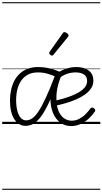

<svg xmlns="http://www.w3.org/2000/svg" viewBox="-20 -1130 934 1750"><path d="M71 -214Q71 -263 80.5 -308Q90 -353 109.5 -391.5Q129 -430 159.5 -458.5Q190 -487 232 -503Q274 -519 327 -519Q371 -519 407.5 -512Q444 -505 479 -493Q514 -481 550 -466Q524 -410 509 -353Q494 -296 494 -238Q494 -165 513 -119.5Q532 -74 564 -52Q596 -30 632 -30Q673 -30 706.5 -49Q740 -68 765 -94.5Q790 -121 805 -142Q812 -151 820 -150Q828 -149 836 -143Q844 -137 847.5 -129.5Q851 -122 844 -113Q824 -82 791.5 -51.5Q759 -21 717.5 -1Q676 19 628 19Q572 19 529.5 -12.5Q487 -44 463.5 -100Q440 -156 440 -229Q440 -280 447.5 -322Q455 -364 467 -399Q479 -434 490 -461L505 -424Q459 -444 417 -457Q375 -470 324 -470Q274 -470 237 -451Q200 -432 175.5 -398Q151 -364 139 -318Q127 -272 127 -218Q127 -163 137.5 -121.5Q148 -80 168.5 -56.5Q189 -33 219 -33Q246 -33 272.5 -50.5Q299 -68 329 -112Q359 -156 396 -235.5Q433 -315 480 -438L518 -423Q470 -289 430 -203Q390 -117 354.5 -69Q319 -21 284.5 -2Q250 17 213 17Q149 17 110 -44.5Q71 -106 71 -214ZM831 -394Q831 -356 810 -324.5Q789 -293 753 -267.5Q717 -242 671 -222.5Q625 -203 574.5 -188.5Q524 -174 476 -165V-210Q512 -219 553.5 -230.5Q595 -242 633.5 -257.5Q672 -273 704 -292.5Q736 -312 755 -337Q774 -362 774 -391Q774 -432 745.5 -451Q717 -470 669 -470Q630 -470 591 -457Q552 -444 517 -415L499 -463Q541 -490 585 -504.5Q629 -519 677 -519Q747 -519 789 -487Q831 -455 831 -394ZM454 -623Q447 -623 437.5 -631Q428 -639 428 -647Q428 -649 429.5 -651.5Q431 -654 433 -659L552 -827Q555 -833 559 -835Q563 -837 568 -837Q575 -837 583.5 -832Q592 -827 598.5 -820.5Q605 -814 605 -807Q605 -803 603.5 -800Q602 -797 598 -792L468 -632Q461 -623 454 -623ZM0 590H894V600H0ZM0 -20H894V0H0ZM0 -505H894V-500H0ZM0 -1110H894V-1100H0Z"/></svg>

Font: Playwrite FR Moderne Guides
Style: Regular
Weight: 400
Designer: Veronika Burian, José Scaglione
Foundry: TypeTogether
Version: Version 1.003